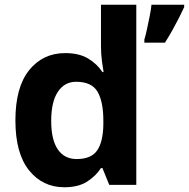

<svg xmlns="http://www.w3.org/2000/svg" viewBox="-20 -780 797 810"><path d="M251 10Q160 10 102.5 -61.5Q45 -133 45 -272Q45 -412 103 -484Q161 -556 255 -556Q314 -556 352 -533Q390 -510 412 -476H417Q414 -492 410 -522.5Q406 -553 406 -585V-760H555V0H441L412 -71H406Q384 -37 347 -13.5Q310 10 251 10ZM303 -109Q365 -109 390 -145.5Q415 -182 416 -255V-271Q416 -351 391.5 -393Q367 -435 301 -435Q252 -435 224 -392.5Q196 -350 196 -270Q196 -190 224 -149.5Q252 -109 303 -109ZM757 -750Q747 -728 734.5 -703.5Q722 -679 707.5 -653Q693 -627 676 -600H589V-613Q595 -633 600.5 -659Q606 -685 611.5 -712Q617 -739 619 -760H757Z"/></svg>

Font: Noto Sans Tangsa
Style: Regular
Weight: 400
Designer: David Williams
Foundry: Google LLC
Version: Version 1.504